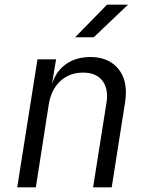

<svg xmlns="http://www.w3.org/2000/svg" viewBox="-20 -805 640 825"><path d="M521 -408Q521 -389 518 -369L460 0H380L437 -360Q440 -377 440 -391Q440 -439 413 -466Q386 -493 337 -493Q278 -493 238.5 -456Q199 -419 189 -353L134 0H54L141 -550H221L204 -448H205Q222 -501 265 -530.5Q308 -560 369 -560Q439 -560 480 -518.5Q521 -477 521 -408ZM383 -645H303L440 -785H530Z"/></svg>

Font: JetBrains Mono Semi Light
Style: Italic
Weight: 350
Italic angle: -9°
Monospace: yes
Designer: Philipp Nurullin, Konstantin Bulenkov
Foundry: JetBrains
Version: 2.002